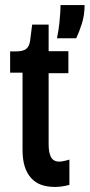

<svg xmlns="http://www.w3.org/2000/svg" viewBox="-20 -730 354 758"><path d="M197 8Q166 8 142.5 -0.5Q119 -9 102.5 -27.5Q86 -46 77.5 -73Q69 -100 69 -139V-443H20V-527H41Q71 -527 83.5 -537Q96 -547 99 -570L107 -633H172V-528H250V-441H172V-160Q172 -127 181.5 -109.5Q191 -92 214 -92Q221 -92 231 -94Q241 -96 254 -100V0Q238 4 224.5 6Q211 8 197 8ZM205 -579Q212 -614 214.5 -639Q217 -664 218 -681.5Q219 -699 219 -710H314Q314 -670 303 -636Q292 -602 281 -579Z"/></svg>

Font: Bricolage Grotesque Condensed Medium
Style: Regular
Weight: 500
Width: 3
Designer: Mathieu Triay
Foundry: Atelier Triay
Version: Version 1.000;gftools[0.9.30]